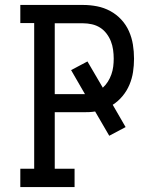

<svg xmlns="http://www.w3.org/2000/svg" viewBox="-20 -755 640 775"><path d="M62 0V-74H118V-662H62V-735H316Q344 -735 372 -729.5Q400 -724 425 -710.5Q450 -697 469.5 -676Q489 -655 500.5 -629Q512 -603 516.5 -575Q521 -547 521 -518Q521 -491 517 -464.5Q513 -438 502.5 -413Q492 -388 474.5 -367Q457 -346 435 -332L487 -242L421 -207L364 -305Q352 -303 340 -302.5Q328 -302 316 -302H201V-74H281V0ZM201 -375H316Q317 -375 319 -375Q321 -375 323 -375L267 -472L333 -507L395 -401Q407 -412 415.5 -425.5Q424 -439 429.5 -454.5Q435 -470 437 -486Q439 -502 439 -518Q439 -536 436.5 -554Q434 -572 427.5 -588.5Q421 -605 410 -619.5Q399 -634 384 -643.5Q369 -653 351 -657Q333 -661 316 -661H201Z"/></svg>

Font: Iosevka Curly Slab Extended
Style: Regular
Weight: 400
Width: 7
Monospace: yes
Designer: Belleve Invis
Foundry: Belleve Invis
Version: Version 11.1.0; ttfautohint (v1.8.3)